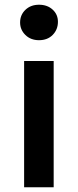

<svg xmlns="http://www.w3.org/2000/svg" viewBox="-20 -792 329 812"><path d="M82 0V-534H207V0ZM145 -622Q110 -622 87.5 -644Q65 -666 65 -697Q65 -729 87.5 -750.5Q110 -772 145 -772Q180 -772 202.5 -751.5Q225 -731 225 -700Q225 -667 203 -644.5Q181 -622 145 -622Z"/></svg>

Font: Montserrat Thin SemiBold
Style: Regular
Weight: 600
Version: Version 9.000